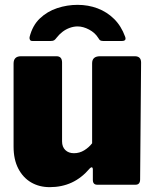

<svg xmlns="http://www.w3.org/2000/svg" viewBox="-20 -762 641 792"><path d="M285 -130Q308 -130 327.5 -142Q347 -154 360 -171V-501Q360 -530 393 -530H536Q562 -530 562 -504L558 -22Q558 0 539 0H381Q363 0 363 -20V-64Q363 -70 359.5 -71.5Q356 -73 351 -68Q317 -28 276 -9Q235 10 185 10Q142 10 108.5 -9.5Q75 -29 55.5 -66.5Q36 -104 36 -157V-500Q36 -530 67 -530H213Q236 -530 236 -504V-179Q236 -156 249.5 -143Q263 -130 285 -130ZM483 -593H405Q399 -593 394.5 -595Q390 -597 385 -606Q372 -627 347.5 -640Q323 -653 300 -653Q284 -653 267.5 -647Q251 -641 237.5 -630.5Q224 -620 214 -607Q208 -599 203.5 -596Q199 -593 190 -593H113Q106 -593 103.5 -598Q101 -603 102 -609Q114 -657 144.5 -686Q175 -715 216 -728.5Q257 -742 300 -742Q344 -742 382.5 -727.5Q421 -713 450.5 -684Q480 -655 496 -611Q503 -593 483 -593Z"/></svg>

Font: Libre Franklin Black
Style: Regular
Weight: 900
Designer: Pablo Impallari, Rodrigo Fuenzalida, Nhung Nguyen
Foundry: Impallari Type
Version: Version 3.000